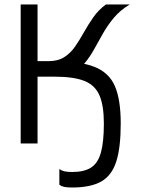

<svg xmlns="http://www.w3.org/2000/svg" viewBox="-20 -638 640 854"><path d="M94 -297V-366H196Q238 -366 266 -384Q294 -402 314 -431Q334 -460 353 -494Q372 -528 395 -561Q418 -594 451 -618H557Q515 -593 487 -559.5Q459 -526 438.5 -490Q418 -454 399 -419.5Q380 -385 357 -357.5Q334 -330 302 -313.5Q270 -297 221 -297ZM72 0V-618H147V0ZM221 -366Q336 -366 400.5 -340.5Q465 -315 491 -255Q517 -195 517 -89Q517 19 497 81Q477 143 430 169.5Q383 196 301 196Q279 196 266.5 193.5Q254 191 244 184V114Q254 121 266.5 124Q279 127 301 127Q355 127 385.5 107Q416 87 429 40Q442 -7 442 -89Q442 -168 422.5 -213.5Q403 -259 355.5 -278Q308 -297 221 -297Z"/></svg>

Font: Victor Mono
Style: Regular
Weight: 400
Monospace: yes
Designer: Rune Bjørnerås
Version: Version 1.561;gftools[0.9.30]